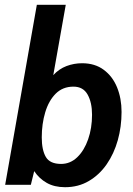

<svg xmlns="http://www.w3.org/2000/svg" viewBox="-20 -770 556 800"><path d="M251 10Q206.5 10 174.8 -8Q143 -26 122.5 -57L108.5 0H1.5L133.5 -750H254L202 -457Q226 -483 257.2 -494.8Q288.5 -506.5 322 -506.5Q375.5 -506.5 412.2 -479.2Q449 -452 467.8 -406Q486.5 -360 486.5 -303.5Q486.5 -242 470.8 -185.8Q455 -129.5 424.5 -85.5Q394 -41.5 350.2 -15.8Q306.5 10 251 10ZM234.5 -87Q273 -87 302 -115Q331 -143 347.2 -189.5Q363.5 -236 363.5 -292Q363.5 -343 345 -376Q326.5 -409 286 -409Q241.5 -409 212.2 -379.8Q183 -350.5 168.5 -302.2Q154 -254 154 -197.5Q154 -145 171 -116Q188 -87 234.5 -87Z"/></svg>

Font: Cabin Condensed
Style: Bold Italic
Weight: 700
Width: 3
Italic angle: -10°
Designer: Pablo Impallari
Foundry: Pablo Impallari. http://www.impallari.com Igino Marini. http://www.ikern.com
Version: Version 3.001; ttfautohint (v1.8.3)